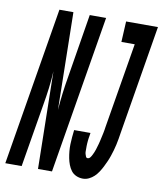

<svg xmlns="http://www.w3.org/2000/svg" viewBox="-129 -803 747 879"><g transform="rotate(10 244.0 -363.5)"><path d="M316 8Q299 8 284.5 1.5Q270 -5 261 -17Q252 -29 246.5 -43.5Q241 -58 238 -73.5Q235 -89 233.5 -105Q232 -121 232.5 -137.5Q233 -154 234.5 -170.5Q236 -187 238 -204H314Q313 -197 312 -191Q311 -185 310 -179Q309 -173 308.5 -166.5Q308 -160 307.5 -154Q307 -148 307 -142Q307 -136 307 -129.5Q307 -123 307 -117Q307 -111 308.5 -105.5Q310 -100 312.5 -94Q315 -88 321 -88Q328 -88 333 -94.5Q338 -101 341 -107.5Q344 -114 347 -120.5Q350 -127 352 -134Q354 -141 356 -147.5Q358 -154 360 -161Q362 -168 363.5 -175Q365 -182 366.5 -188.5Q368 -195 369.5 -202Q371 -209 372.5 -216Q374 -223 375 -229.5Q376 -236 377 -243L443 -639H381L386 -735H534L450 -228Q448 -214 445.5 -200Q443 -186 440 -172Q437 -158 433 -144.5Q429 -131 424.5 -117.5Q420 -104 414 -90.5Q408 -77 401.5 -64Q395 -51 386.5 -38Q378 -25 367.5 -15Q357 -5 343.5 1.5Q330 8 316 8ZM-46 0 76 -735H141L149 -282Q152 -322 157 -361.5Q162 -401 169 -441L217 -735H293L171 0H106L98 -453Q96 -413 91 -373.5Q86 -334 79 -294L30 0Z"/></g></svg>

Font: Iosevka SS04 Oblique
Style: Bold
Weight: 700
Italic angle: -9°
Monospace: yes
Designer: Belleve Invis
Foundry: Belleve Invis
Version: Version 19.0.0; ttfautohint (v1.8.4)